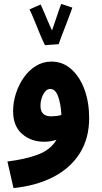

<svg xmlns="http://www.w3.org/2000/svg" viewBox="-20 -732 520 982"><path d="M49 230 18 94Q108 83 173 59Q238 35 269 -17Q239 -7 206 -7Q139 -7 93 -47Q47 -87 47 -164Q47 -209 61.5 -254Q76 -299 102 -336Q128 -373 164 -395Q200 -417 243 -417Q302 -417 345.5 -377.5Q389 -338 412.5 -273Q436 -208 436 -128Q436 -24 388 52Q340 128 253 173Q166 218 49 230ZM187 -191Q187 -137 241 -137Q254 -137 267 -138.5Q280 -140 294 -144Q291 -202 277 -239.5Q263 -277 237 -277Q216 -277 201.5 -250Q187 -223 187 -191ZM210 -501Q200 -520 185.5 -555Q171 -590 156.5 -626Q142 -662 131 -684L188 -709Q194 -697 203.5 -674Q213 -651 224.5 -624.5Q236 -598 246 -576Q255 -602 264.5 -630Q274 -658 281.5 -680.5Q289 -703 293 -712L350 -693Q346 -682 337 -657Q328 -632 316.5 -603Q305 -574 295 -547.5Q285 -521 280 -506Z"/></svg>

Font: Noto Sans Arabic UI Cn XBd
Style: Regular
Weight: 800
Width: 3
Designer: Monotype Design Team, Nadine Chahine and Nizar Qandah
Foundry: Monotype Imaging Inc.
Version: Version 2.010; ttfautohint (v1.8.4.7-5d5b)